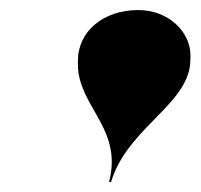

<svg xmlns="http://www.w3.org/2000/svg" viewBox="-20 -780 399 382"><path d="M356 -639C358 -646 359 -658 359 -669C359 -718 314 -760 255 -760C186 -760 135 -718 135 -659C135 -653 135 -643 136 -636C147 -561 223 -518 197 -418H201C231 -518 337 -564 356 -639Z"/></svg>

Font: Bodoni* 48pt Fatface
Style: Italic
Weight: 900
Italic angle: -13°
Version: Version 2.3